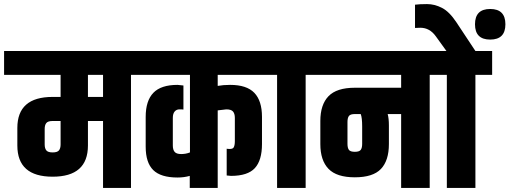

<svg xmlns="http://www.w3.org/2000/svg" viewBox="-60 -921 2497 941"><path d="M445 0V-328H371V-208Q371 -55 198 -55Q25 -55 25 -208V-294Q25 -446 198 -446H237V-554H-40V-671H664V-554H582V0ZM371 -446H445V-554H371ZM237 -213V-328H198Q175 -328 167 -318Q159 -308 159 -289V-213Q159 -194 167 -184Q175 -174 198 -174Q221 -174 229 -184Q237 -194 237 -213Z M871 -174V-554H584V-671H1295V-554H1007V-500Q1034 -505 1068 -505Q1149 -505 1186.5 -466Q1224 -427 1224 -348V-215Q1224 -135 1189 -97Q1154 -59 1072 -59L1051 -61V-192Q1078 -188 1084.5 -197.5Q1091 -207 1091 -229V-343Q1091 -364 1082 -374.5Q1073 -385 1049 -385L1007 -380V0H870V-59Q842 -51 810 -51Q728 -51 691 -87.5Q654 -124 654 -202V-348Q654 -427 691.5 -466Q729 -505 810 -505L839 -502V-384Q834 -385 819.5 -385Q805 -385 796 -374.5Q787 -364 787 -343V-208Q787 -187 796 -176.5Q805 -166 828 -166Q851 -166 871 -174Z M1298 -554H1216V-671H1520V-554H1438V0H1298Z M1679 -362Q1657 -362 1650 -352.5Q1643 -343 1643 -323V-216Q1643 -196 1650 -186.5Q1657 -177 1679 -177Q1701 -177 1708 -186.5Q1715 -196 1715 -216V-301Q1715 -344 1708 -362ZM1906 -362H1840Q1846 -341 1846 -306V-215Q1846 -134 1807 -93Q1768 -52 1679 -52Q1590 -52 1550 -93.5Q1510 -135 1510 -215V-328Q1510 -408 1550 -449.5Q1590 -491 1679 -491H1906V-554H1440V-671H2128V-554H2046V0H1906Z M2342.5 -727Q2268 -727 2268 -802Q2268 -877 2342.5 -877Q2417 -877 2417 -802Q2417 -727 2342.5 -727ZM2352 -671V-554H2270V0H2130V-554H2048V-671H2128L2076 -743Q2046 -785 2000 -785Q1984 -785 1974 -784V-898Q1996 -901 2033 -901Q2070 -901 2106 -882.5Q2142 -864 2176 -813L2270 -671Z"/></svg>

Font: Khand
Style: Bold
Weight: 700
Designer: Devanagari: Sanchit Sawaria, Jyotish Sonowal; Latin: Satya Rajpurohit
Foundry: Indian Type Foundry
Version: Version 1.101;PS 1.0;hotconv 1.0.78;makeotf.lib2.5.61930; tt